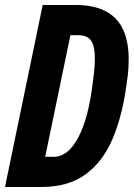

<svg xmlns="http://www.w3.org/2000/svg" viewBox="-46 -749 536 769"><path d="M-26 0 125 -729H257Q387 -729 437 -649Q487 -569 460 -405Q444 -287 406 -195.5Q368 -104 298.5 -52Q229 0 119 0ZM135 -121H170Q226 -121 267 -197.5Q308 -274 325 -414Q336 -489 333.5 -531.5Q331 -574 315 -591Q299 -608 269 -608H236Z"/></svg>

Font: Mona Sans Condensed
Style: Bold Italic
Weight: 700
Width: 3
Italic angle: -11.7°
Designer: Deni Anggara
Foundry: GitHub
Version: Version 1.001; ttfautohint (v1.8.4.7-5d5b);gftools[0.9.31]